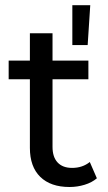

<svg xmlns="http://www.w3.org/2000/svg" viewBox="-20 -724 420 749"><path d="M357.9 -28.5 330.3 -92C311.3 -76.7 288.3 -69 261.3 -69C236.7 -69 217.9 -76.1 204.7 -90.2C191.5 -104.3 184.9 -124.5 184.9 -150.9V-414.9H324.8V-487.6H184.9V-594.3H96.6V-487.6H13.8V-414.9H96.6V-147.2C96.6 -98.1 110.1 -60.4 137.1 -34C164.1 -7.7 202.1 5.5 251.2 5.5C271.4 5.5 291 2.6 310 -3.2C329.1 -9 345 -17.5 357.9 -28.5ZM262.2 -703.8V-548.3H322L332.1 -703.8Z"/></svg>

Font: Montserrat Ace
Style: Regular
Weight: 500
Designer: Julieta Ulanovsky
Foundry: Julieta Ulanovsky
Version: Version 1